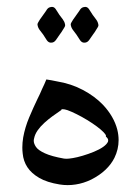

<svg xmlns="http://www.w3.org/2000/svg" viewBox="-20 -539 408 558"><path d="M125.5 -518.1Q128.4 -519 130.9 -519Q137.7 -519 142.1 -512.2L152.8 -495.6Q157.2 -489.7 162.4 -482.9Q167.5 -476.1 168.9 -468.8Q169.4 -467.3 169.4 -465.8Q169.4 -462.9 167.2 -459.5Q165 -456.1 162.6 -452.1Q158.7 -445.3 153.8 -439Q148.9 -432.6 145 -426.3Q142.6 -422.4 139.6 -419.4Q136.7 -416.5 132.8 -415.5Q130.4 -415 127.9 -415Q121.1 -415 116.2 -421.9L105.5 -438.5Q101.6 -443.8 96.2 -450.7Q90.8 -457.5 89.4 -464.8Q88.9 -466.3 88.9 -467.8Q88.9 -470.7 91.1 -474.1Q93.3 -477.5 95.7 -481.9L113.8 -507.3Q116.2 -511.7 118.9 -514.4Q121.6 -517.1 125.5 -518.1ZM222.2 -518.1Q225.1 -519 227.5 -519Q234.4 -519 238.8 -512.2L249.5 -495.6Q253.9 -489.7 259 -482.9Q264.2 -476.1 265.6 -468.8Q266.1 -467.3 266.1 -465.8Q266.1 -462.9 263.9 -459.5Q261.7 -456.1 259.3 -452.1Q255.4 -445.3 250.5 -439Q245.6 -432.6 241.7 -426.3Q239.3 -422.4 236.3 -419.4Q233.4 -416.5 229.5 -415.5Q227.1 -415 224.6 -415Q217.8 -415 212.9 -421.9L202.1 -438.5Q198.2 -443.8 192.9 -450.7Q187.5 -457.5 186 -464.8Q185.5 -466.3 185.5 -467.8Q185.5 -470.7 187.7 -474.1Q189.9 -477.5 192.4 -481.9L210.4 -507.3Q212.9 -511.7 215.6 -514.4Q218.3 -517.1 222.2 -518.1ZM158.7 -221.2Q158.7 -220.2 158.4 -220Q158.2 -219.7 158.2 -219.2Q158.2 -218.8 150.6 -213.9Q143.1 -209 132.1 -200.9Q121.1 -192.9 109.4 -182.4Q97.7 -171.9 89.6 -160.4Q81.5 -148.9 79.1 -136.7Q78.1 -133.3 78.1 -129.9Q78.1 -121.6 84.5 -112.1Q90.8 -102.5 110.4 -93.5Q129.9 -84.5 166 -78.1Q168.9 -77.6 173.3 -77.6Q179.7 -77.6 191.7 -79.6Q203.6 -81.5 220.2 -86.4Q236.8 -91.3 252.9 -97.9Q269 -104.5 279.8 -112.1Q290.5 -119.6 293.9 -127.4Q294.4 -129.4 294.4 -131.3Q294.4 -136.7 287.6 -142.1Q288.1 -142.6 288.1 -143.6Q288.1 -147.5 281 -154.8Q273.9 -162.1 261.5 -171.4Q249 -180.7 233.4 -190.2Q217.8 -199.7 203.1 -207Q188.5 -214.4 176.3 -218.8Q167.5 -221.7 162.1 -221.7Q160.2 -221.7 158.7 -221.2ZM144.5 -302.7Q186.5 -295.9 220.9 -277.6Q255.4 -259.3 279.3 -234.4Q294.9 -217.8 305.4 -199.7Q315.9 -181.6 320.8 -162.6Q324.7 -147 324.7 -131.8Q324.7 -105 312.5 -80.1Q303.2 -61.5 286.6 -45.7Q270 -29.8 245.1 -17.1Q222.7 -6.3 200.2 -2.9Q188.5 -1 176.8 -1Q165 -1 153.3 -2.9Q116.7 -8.8 94 -22Q71.3 -35.2 59.6 -53Q47.9 -70.8 45.9 -93.3Q44.9 -101.6 44.9 -110.4Q44.9 -124.5 47.4 -139.6Q52.7 -168.9 64.7 -197.5Q76.7 -226.1 89.4 -252.4Q92.8 -259.3 96.2 -266.4Q99.6 -273.4 102.5 -280.8Q106 -287.6 108.9 -294.4Q111.8 -301.3 114.7 -308.1Q122.1 -307.1 129.4 -305.7Q136.7 -304.2 144.5 -302.7Z"/></svg>

Font: Dima Niloofar
Style: Regular
Weight: 400
Designer: R.Balvardi
Foundry: Dima Software Group
Version: Version 3.00;November 13, 2018;FontCreator 11.5.0.2427 64-bi